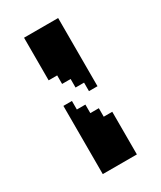

<svg xmlns="http://www.w3.org/2000/svg" viewBox="-129 -518 478 569"><g transform="rotate(-30 109.5 -233.5)"><path d="M51 -466.7V-320.9H80.2V-291.7H109.4V-262.5H138.5V-233.4H167.7V-466.7ZM138.5 -175H109.4V-204.2H80.2V-233.4H51V0H167.7V-145.9H138.5Z"/></g></svg>

Font: Stepalange Short
Style: Regular
Weight: 400
Designer: Szymon Furjan
Version: Version 1.001;Fontself Maker 3.5.8